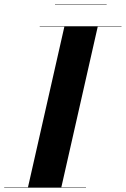

<svg xmlns="http://www.w3.org/2000/svg" viewBox="-62 -872 585 892"><path d="M193.5 -852V-850H433.5V-852ZM-42.5 -2V0H337.5V-2H223L392 -748H502.5V-750H122.5V-748H237L68 -2Z"/></svg>

Font: Bodoni* 96pt
Style: Bold Italic
Weight: 700
Italic angle: -13°
Version: Version 2.3